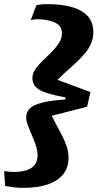

<svg xmlns="http://www.w3.org/2000/svg" viewBox="-57 -774 491 930"><path d="M100 -397Q100 -418 114.5 -439Q129 -460 150.5 -480.5Q172 -501 193 -522Q214 -543 228.5 -565.5Q243 -588 243 -611Q243 -636 230 -650Q217 -664 191.5 -671.5Q166 -679 130 -681Q121 -681 111 -680Q101 -679 92 -677L119 -748Q127 -751 143 -752.5Q159 -754 175 -754Q239 -754 288.5 -740.5Q338 -727 366.5 -697.5Q395 -668 395 -617Q395 -586 382.5 -559.5Q370 -533 349.5 -509.5Q329 -486 303.5 -463Q278 -440 251 -416Q224 -392 200 -364L206 -393L381 -328L365 -257L173 -208L183 -239Q194 -210 209.5 -181.5Q225 -153 240 -124.5Q255 -96 265 -67.5Q275 -39 275 -10Q275 37 249.5 69.5Q224 102 175 119Q126 136 55 136Q33 136 11.5 133.5Q-10 131 -32 127L-37 55Q-26 56 -13 57.5Q0 59 14 59Q51 58 76 49Q101 40 113 22Q125 4 125 -23Q125 -41 119.5 -60Q114 -79 106 -98.5Q98 -118 90 -136.5Q82 -155 76 -172Q70 -189 70 -204Q70 -222 77.5 -236Q85 -250 104.5 -261Q124 -272 161.5 -280Q199 -288 259 -292L261 -302Q212 -311 180 -320.5Q148 -330 131 -341Q114 -352 107 -365.5Q100 -379 100 -397Z"/></svg>

Font: Roboto Serif 20pt
Style: Bold Italic
Weight: 700
Italic angle: -10°
Version: Version 1.007